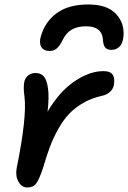

<svg xmlns="http://www.w3.org/2000/svg" viewBox="-20 -850 570 855"><path d="M374 -830.1Q456.1 -830.1 495.6 -788.8Q535.2 -747.6 529.8 -688Q526.9 -657.2 512.5 -642.6Q498 -627.9 476.1 -627.9Q457 -627.9 448.2 -638.7Q439.5 -649.4 438 -675.8Q433.6 -732.9 362.8 -732.9Q289.1 -732.9 261.2 -675.8Q247.1 -646.5 233.4 -634.8Q219.7 -623 201.2 -623Q173.8 -623 163.6 -641.4Q153.3 -659.7 162.1 -689Q181.2 -754.4 233.6 -792.2Q286.1 -830.1 374 -830.1ZM101.1 -15.1Q76.7 -15.1 62.3 -40.8Q47.9 -66.4 54.2 -101.1Q100.6 -329.6 88.9 -420.9Q83.5 -457.5 87.9 -483.9Q91.3 -502.4 105.2 -513.7Q119.1 -524.9 138.2 -524.9Q161.6 -524.9 175 -509.8Q188.5 -494.6 193.8 -456.5Q199.2 -418.5 191.9 -353Q245.1 -442.9 312 -488Q378.9 -533.2 439.9 -533.2Q472.2 -533.2 482.4 -516.6Q492.7 -500 486.8 -470.2Q483.4 -453.6 469.7 -440.7Q456.1 -427.7 432.1 -422.9Q386.7 -412.6 350.1 -391.4Q313.5 -370.1 287.6 -342.8Q261.7 -315.4 239.5 -275.6Q217.3 -235.8 202.4 -196.3Q187.5 -156.7 171.9 -103Q154.3 -49.8 140.9 -32.5Q127.4 -15.1 101.1 -15.1Z"/></svg>

Font: Shantell Sans Bouncy
Style: Italic
Weight: 500
Italic angle: -11.31°
Designer: Stephen Nixon, Anya Danilova, Shantell Martin
Foundry: Arrow Type
Version: Version 1.006;[9816181b4]